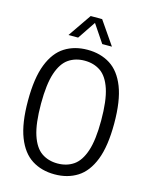

<svg xmlns="http://www.w3.org/2000/svg" viewBox="-138 -1033 887 1130"><g transform="rotate(15 306.0 -468.5)"><path d="M305.9 9.3Q226.5 9.3 167.6 -28Q108.6 -65.2 76 -148.5Q43.3 -231.9 43.3 -370Q43.3 -508.1 76 -591.5Q108.6 -674.8 167.6 -712Q226.5 -749.3 305.9 -749.3Q385.3 -749.3 444.3 -712Q503.2 -674.8 535.9 -591.5Q568.5 -508.1 568.5 -370Q568.5 -231.9 535.9 -148.5Q503.2 -65.2 444.3 -28Q385.3 9.3 305.9 9.3ZM305.9 -57Q361.9 -57 403.1 -85.1Q444.3 -113.2 467.1 -180.9Q489.8 -248.6 489.8 -367.5Q489.8 -488.8 467.1 -557.6Q444.3 -626.3 403.1 -654.7Q361.9 -683 305.9 -683Q250 -683 208.8 -655Q167.5 -626.9 144.8 -559.2Q122.1 -491.4 122.1 -372.5Q122.1 -251.2 144.8 -182.4Q167.5 -113.7 208.8 -85.3Q250 -57 305.9 -57ZM173.5 -804.1 271 -945.8H340.9L438.4 -804.1H379.4L300.1 -922H311.7L232.4 -804.1Z"/></g></svg>

Font: Encode Sans Condensed Thin
Style: Regular
Weight: 100
Width: 3
Designer: Multiple Designers
Foundry: Impallari Type
Version: Version 3.002